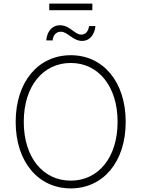

<svg xmlns="http://www.w3.org/2000/svg" viewBox="-20 -1047 793 1077"><path d="M377 9.8C558.1 9.8 685.1 -138.2 685.1 -363.3C685.1 -588.9 558.1 -737.3 377 -737.3C194.8 -737.3 67.9 -588.4 67.9 -363.3C67.9 -139.2 194.8 9.8 377 9.8ZM377 -33.7C221.7 -33.7 113.3 -163.6 113.3 -363.3C113.3 -565.9 223.1 -693.8 377 -693.8C530.3 -693.8 639.6 -564.9 639.6 -363.3C639.6 -162.1 530.3 -33.7 377 -33.7ZM440.9 -817.4C481.4 -817.4 509.8 -849.6 515.6 -900.9H480C473.6 -866.7 459 -853 435.1 -853C397.5 -853 373.5 -905.3 316.4 -905.3C271 -905.3 243.2 -869.1 239.7 -820.3H275.4C277.3 -849.1 294.4 -869.1 321.8 -869.1C359.9 -869.1 388.2 -817.4 440.9 -817.4ZM498 -1026.9H256.3V-989.7H498Z"/></svg>

Font: Raveo ExtraLight
Style: Regular
Weight: 200
Designer: Jakub Foglar, Rasmus Andersson (Inter)
Foundry: Jakubfoglar.com
Version: Version 1.100;Glyphs 3.2.3 (3260)